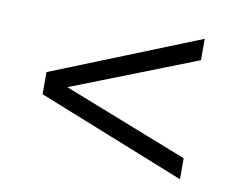

<svg xmlns="http://www.w3.org/2000/svg" viewBox="-52 -579 633 513"><g transform="rotate(10 264.5 -322.5)"><path d="M465 -455 126 -322 465 -189V-132L64 -292V-352L465 -513Z"/></g></svg>

Font: Montserrat Ace
Style: Regular
Weight: 400
Designer: Julieta Ulanovsky
Foundry: Julieta Ulanovsky
Version: Version 1